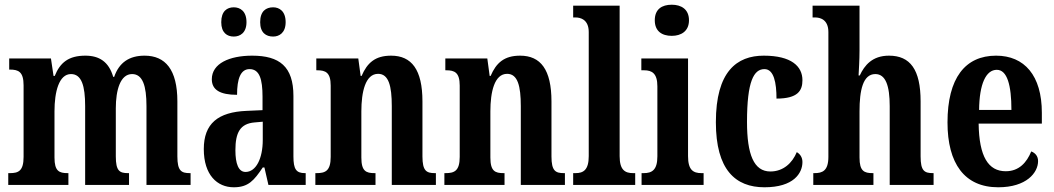

<svg xmlns="http://www.w3.org/2000/svg" viewBox="-20 -784 4470 814"><path d="M15 0H270V-50H267C231 -50 211 -58 211 -116V-312C211 -395 230 -470 281 -470C326 -470 341 -420 341 -334V0H527V-50H523C487 -50 471 -59 471 -121V-325C471 -402 490 -470 540 -470C585 -470 601 -420 601 -334V0H788V-50H785C749 -50 732 -59 732 -121V-354C732 -489 681 -548 593 -548C528 -548 485 -519 464 -458H460C441 -523 400 -548 342 -548C271 -548 235 -519 212 -462H207L196 -536H19V-489H22C58 -489 80 -480 80 -422V-119C80 -59 58 -50 22 -50H15Z M1138 -629C1164 -629 1191 -645 1191 -690C1191 -737 1164 -753 1138 -753C1108 -753 1083 -737 1083 -690C1083 -645 1108 -629 1138 -629ZM971 -629C998 -629 1025 -645 1025 -690C1025 -737 998 -753 971 -753C943 -753 918 -737 918 -690C918 -645 943 -629 971 -629ZM971 10C1033 10 1057 -19 1094 -74H1101L1118 0H1276V-50H1273C1236 -50 1224 -66 1224 -121V-377C1224 -502 1165 -548 1049 -548C953 -548 878 -515 878 -448C878 -403 913 -382 985 -382C985 -450 1000 -491 1038 -491C1080 -491 1093 -449 1093 -374V-317L1026 -314C904 -309 844 -260 844 -152C844 -42 901 10 971 10ZM1021 -55C991 -55 978 -90 978 -147C978 -222 998 -260 1060 -265L1094 -268V-191C1094 -111 1065 -55 1021 -55Z M1317 0H1572V-50H1568C1532 -50 1512 -58 1512 -116V-312C1512 -394 1529 -471 1583 -471C1628 -471 1641 -419 1641 -334V0H1828V-50H1824C1788 -50 1771 -59 1771 -121V-354C1771 -489 1725 -548 1638 -548C1571 -548 1537 -518 1513 -462H1509L1499 -536H1321V-486H1325C1360 -486 1382 -477 1382 -421V-119C1382 -59 1359 -50 1322 -50H1317Z M1864 0H2119V-50H2115C2079 -50 2059 -58 2059 -116V-312C2059 -394 2076 -471 2130 -471C2175 -471 2188 -419 2188 -334V0H2375V-50H2371C2335 -50 2318 -59 2318 -121V-354C2318 -489 2272 -548 2185 -548C2118 -548 2084 -518 2060 -462H2056L2046 -536H1868V-486H1872C1907 -486 1929 -477 1929 -421V-119C1929 -59 1906 -50 1869 -50H1864Z M2410 0H2673V-50H2664C2630 -50 2607 -63 2607 -122V-760H2410V-710H2420C2440 -710 2476 -702 2476 -648V-122C2476 -63 2453 -50 2420 -50H2410Z M2828 -632C2868 -632 2901 -652 2901 -698C2901 -745 2868 -764 2828 -764C2786 -764 2756 -745 2756 -698C2756 -652 2786 -632 2828 -632ZM2700 0H2963V-50H2954C2919 -50 2897 -63 2897 -122V-536H2699V-486H2711C2744 -486 2767 -473 2767 -418V-121C2767 -63 2744 -50 2709 -50H2700Z M3221 10C3345 10 3382 -50 3382 -97C3382 -117 3372 -131 3358 -139C3339 -93 3301 -57 3246 -57C3176 -57 3147 -129 3147 -267C3147 -440 3176 -491 3221 -491C3261 -491 3272 -433 3272 -366C3363 -366 3382 -400 3382 -444C3382 -503 3335 -548 3218 -548C3104 -548 3015 -481 3015 -266C3015 -64 3098 10 3221 10Z M3428 0H3683V-50H3680C3644 -50 3624 -58 3624 -116V-312C3624 -400 3638 -470 3691 -470C3735 -470 3752 -420 3752 -334V0H3938V-50H3936C3899 -50 3883 -59 3883 -121V-354C3883 -489 3839 -548 3749 -548C3678 -548 3645 -507 3625 -464H3620C3621 -484 3624 -529 3624 -570V-760H3425V-710H3436C3456 -710 3492 -702 3492 -648V-119C3492 -59 3466 -50 3433 -50H3428Z M4212 10C4332 10 4381 -52 4381 -101C4381 -123 4368 -136 4352 -142C4333 -95 4300 -58 4244 -58C4170 -58 4131 -120 4129 -260H4397V-306C4397 -464 4323 -548 4203 -548C4072 -548 3997 -453 3997 -265C3997 -91 4069 10 4212 10ZM4268 -318H4131C4132 -428 4160 -488 4206 -488C4250 -488 4268 -423 4268 -318Z"/></svg>

Font: Noto Serif Devanagari ExtraCondensed
Style: Bold
Weight: 700
Width: 2
Designer: Universal Thirst, Indian Type Foundry and the Monotype Design Team
Foundry: Monotype Imaging Inc.
Version: Version 2.004